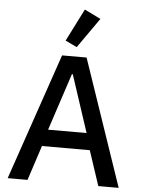

<svg xmlns="http://www.w3.org/2000/svg" viewBox="-64 -1058 818 1108"><g transform="rotate(5 344.5 -504.0)"><path d="M476 -962 354 -788 287 -820 382 -1008ZM138 0H23L274 -733H416L666 0H548L481 -202H204ZM340 -630 231 -299H454L345 -630Z"/></g></svg>

Font: IBM Plex Sans JP Medium
Style: Regular
Weight: 500
Designer: Mike Abbink; Paul van der Laan; Pieter van Rosmalen; Wujin Sim; Yejin Wi; Jinhee Kim; Boomi Park; Yona Kim; Kichan Ma
Foundry: Sandoll Inc.
Version: Version 1.001